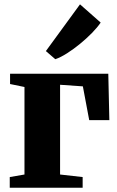

<svg xmlns="http://www.w3.org/2000/svg" viewBox="-20 -886 554 906"><path d="M26 0V-50.5L95.5 -62.5V-475.5L27.5 -489.5V-538H491L496 -319H401L371 -478.5L263.5 -486V-62.5L370 -50.5V0ZM240.5 -607 196.5 -645 357.5 -865.5 455 -779.5Q439.5 -756.5 413.8 -730.2Q388 -704 357.5 -679Q327 -654 296.8 -634.8Q266.5 -615.5 242 -607Z"/></svg>

Font: Merriweather 60pt Black
Style: Regular
Weight: 900
Version: Version 2.100